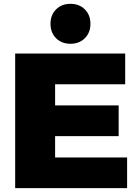

<svg xmlns="http://www.w3.org/2000/svg" viewBox="-20 -980 723 1000"><path d="M59 0V-701H632V-541H267V-431H598V-271H267V-160H642V0ZM272 -781Q243 -810 243 -856Q243 -902 272 -931Q301 -960 347 -960Q393 -960 422 -931Q451 -902 451 -856Q451 -810 422 -781Q393 -752 347 -752Q301 -752 272 -781Z"/></svg>

Font: Trueno
Style: ExBd
Weight: 800
Designer: Julieta Ulanovsky
Foundry: Julieta Ulanovsky
Version: Version 3.001b